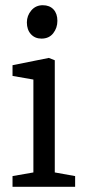

<svg xmlns="http://www.w3.org/2000/svg" viewBox="-20 -716 333 736"><path d="M28 -41 108 -55V-411L28 -425V-466L167 -494L190 -485V-55L268 -41V0H28ZM139 -568Q114 -568 98.5 -585Q83 -602 83 -630Q83 -656 100 -676Q117 -696 144 -696Q170 -696 185 -680Q200 -664 200 -636Q200 -609 184 -588.5Q168 -568 139 -568Z"/></svg>

Font: Faustina VF Beta
Style: Regular
Weight: 400
Designer: Alfonso Garcia
Foundry: Omnibus-Type
Version: Version 1.006